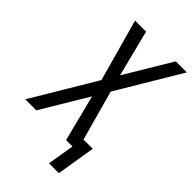

<svg xmlns="http://www.w3.org/2000/svg" viewBox="-275 -818 1059 1059"><g transform="rotate(45 254.5 -289.0)"><path d="M334 157 360 0H310L241 -272L78 0H-8L214 -372L113 -735H199L268 -463L431 -735H517L295 -363L376 -70H448L411 157Z"/></g></svg>

Font: Iosevka SS18
Style: Italic
Weight: 400
Italic angle: -9°
Monospace: yes
Designer: Belleve Invis
Foundry: Belleve Invis
Version: Version 25.1.1; ttfautohint (v1.8.4)